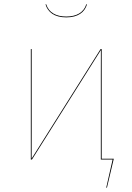

<svg xmlns="http://www.w3.org/2000/svg" viewBox="-20 -747 620 899"><path d="M290.2 -665.6C345.6 -665.6 376.6 -690 387.4 -726.6L384 -726.9C372 -688.4 338.1 -669.6 290.2 -669.6C242.3 -669.6 208.4 -688.4 196.4 -726.9L193 -726.6C203.9 -690 234.9 -665.6 290.2 -665.6ZM456.1 -3.9V-517.2H450.9L128.1 -4.5C128.3 -45.1 128.3 -83.7 128.3 -123.5V-517.2H124.3V0H129.6L452.4 -512.7C452.2 -473.4 452.1 -433.6 452.1 -394V0H507.3L477.4 131.7H480.8L512.8 -3.9Z"/></svg>

Font: Fira Sans Four
Style: Regular
Weight: 100
Designer: Carrois Corporate & Edenspiekermann AG
Foundry: Carrois Corporate GbR & Edenspiekermann AG
Version: Version 4.203;PS 004.203;hotconv 1.0.88;makeotf.lib2.5.64775